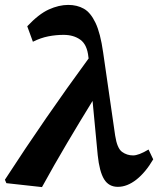

<svg xmlns="http://www.w3.org/2000/svg" viewBox="-37 -746 644 782"><path d="M443 15Q406 15 387 -16Q368 -47 361 -114L340 -335Q287 -249 235.5 -162Q184 -75 134 16L-11 0L-17 -14Q66 -142 151 -265Q236 -388 324 -508L323 -514Q318 -564 290.5 -584Q263 -604 222 -604Q191 -604 160 -598Q129 -592 97 -576L74 -639Q121 -689 162 -707.5Q203 -726 241 -726Q277 -726 304.5 -710.5Q332 -695 352 -653Q372 -611 383 -533L432 -194Q440 -142 460 -127.5Q480 -113 505 -113Q528 -113 568 -137L587 -97Q556 -44 518.5 -14.5Q481 15 443 15Z"/></svg>

Font: Source Serif Pro
Style: Bold Italic
Weight: 700
Italic angle: -12°
Designer: Frank Grießhammer
Foundry: Adobe Systems Incorporated
Version: Version 3.001;hotconv 1.0.111;makeotfexe 2.5.65597